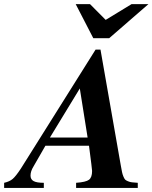

<svg xmlns="http://www.w3.org/2000/svg" viewBox="-51 -918 745 938"><path d="M622.1 -24.9V0H320.8V-24.9Q368.7 -28.3 383.8 -39.8Q398.9 -51.3 398.9 -83Q398.9 -90.8 383.8 -206.1H170.9L112.8 -105Q98.1 -81.5 98.1 -60.1Q98.1 -41.5 113.3 -33.2Q128.4 -24.9 163.1 -24.9V0H-30.8V-24.9Q-4.4 -30.8 11 -43.9Q26.4 -57.1 50.8 -94.2L416 -675.8H439.9L539.1 -109.9Q543 -88.4 545.2 -77.4Q547.4 -66.4 552 -55.4Q556.6 -44.4 560.5 -40.5Q564.5 -36.6 574.2 -32.5Q584 -28.3 593.8 -27.3Q603.5 -26.4 622.1 -24.9ZM192.9 -246.1H377L338.9 -485.8ZM674.3 -897.9 482.4 -731.4H404.8L318.8 -897.9H388.7L465.3 -820.8L591.8 -897.9Z"/></svg>

Font: Accordance
Style: Bold-Italic
Weight: 700
Italic angle: -11°
Version: Version 1.2 (build January 31, 2020) Miklal Software Solutio